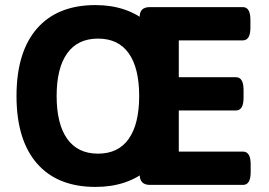

<svg xmlns="http://www.w3.org/2000/svg" viewBox="-20 -728 1061 756"><path d="M356 -708Q481 -708 564 -637L530 -587V-662Q530 -700 570 -700H936Q966 -700 966 -650V-619Q966 -569 936 -569H684V-424H909Q939 -424 939 -374V-343Q939 -293 909 -293H684V-131H937Q967 -131 967 -81V-50Q967 0 937 0H570Q530 0 530 -41V-116L564 -62Q482 8 356 8Q206 8 125.5 -84.5Q45 -177 45 -350Q45 -523 125.5 -615.5Q206 -708 356 -708ZM366 -576Q286 -576 244.5 -518Q203 -460 203 -350Q203 -240 244.5 -181.5Q286 -123 366 -123Q446 -123 487 -181.5Q528 -240 528 -350Q528 -460 487 -518Q446 -576 366 -576Z"/></svg>

Font: Asap VF Beta
Style: Regular
Weight: 400
Designer: Pablo Cosgaya
Foundry: Pablo Cosgaya
Version: Version 1.007